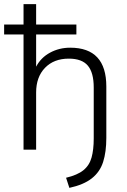

<svg xmlns="http://www.w3.org/2000/svg" viewBox="-29 -725 617 930"><path d="M307 185 291 136Q346 123 375 99.5Q404 76 414.5 38Q425 0 425 -54V-301Q425 -373 396.5 -407Q368 -441 304 -441Q232 -441 189 -396.5Q146 -352 146 -277V0H85V-558H-9V-606H85V-705H146V-606H341V-558H146V-402Q169 -446 213.5 -470Q258 -494 311 -494Q486 -494 486 -306V-57Q486 11 470.5 59.5Q455 108 415.5 139Q376 170 307 185Z"/></svg>

Font: Nunito Sans Light
Style: Regular
Weight: 300
Designer: Vernon Adams
Foundry: Vernon Adams
Version: Version 3.101; ttfautohint (v1.8.4.7-5d5b);gftools[0.9.27]